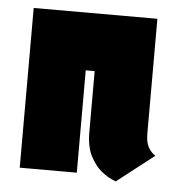

<svg xmlns="http://www.w3.org/2000/svg" viewBox="-43 -542 557 600"><g transform="rotate(5 235.0 -242.0)"><path d="M427 -141V-501H39V0H218V-321H246V-130Q246 -84 261 -55Q276 -26 295 -10.5Q314 5 328.5 11Q343 17 341 17L458 -74Q445 -82 436 -97.5Q427 -113 427 -141Z"/></g></svg>

Font: Advent Pro Black
Style: Regular
Weight: 900
Version: Version 3.000